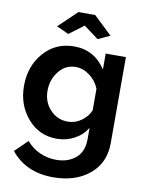

<svg xmlns="http://www.w3.org/2000/svg" viewBox="-101 -801 836 1095"><g transform="rotate(10 317.0 -253.5)"><path d="M157 -629 263 -730H360L466 -629L397 -597L312 -660L227 -597ZM30 -262Q30 -377 98.5 -455Q167 -533 274 -533Q391 -533 457 -432V-524H574V-25Q574 89 493 156Q412 223 283 223Q126 223 38 114L111 43Q141 80 186.5 101Q232 122 283 122Q351 122 395.5 85Q440 48 440 -25V-91Q414 -47 367 -22Q320 3 266 3Q163 3 96.5 -74.5Q30 -152 30 -262ZM440 -192V-317Q422 -362 383.5 -390.5Q345 -419 303 -419Q244 -419 205.5 -371Q167 -323 167 -258Q167 -193 208.5 -148.5Q250 -104 311 -104Q353 -104 389 -129.5Q425 -155 440 -192Z"/></g></svg>

Font: Raleway-v4020
Style: Bold
Weight: 700
Designer: Matt McInerney, Pablo Impallari, Rodrigo Fuenzalida
Foundry: Matt McInerney, Pablo Impallari, Rodrigo Fuenzalida
Version: Version 4.020;PS 004.020;hotconv 1.0.88;makeotf.lib2.5.64775